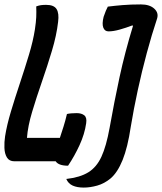

<svg xmlns="http://www.w3.org/2000/svg" viewBox="-37 -730 733 869"><path d="M263 80Q325 73 362.5 50Q400 27 422 -20.5Q444 -68 459 -151Q480 -269 504 -380.5Q528 -492 565 -613L562 -615Q533 -604 504.5 -596Q476 -588 454 -588Q437 -588 430.5 -605Q424 -622 432 -654Q437 -669 442 -681Q447 -693 451 -700Q482 -704 518.5 -707Q555 -710 601 -710Q640 -710 661 -691Q682 -672 674 -646Q650 -574 627.5 -490.5Q605 -407 586.5 -321.5Q568 -236 555 -157Q541 -63 518 -6Q495 51 463 78Q435 101 403 110Q371 119 342 119Q312 119 292 110Q272 101 263 80ZM28 0Q5 0 -5.5 -17Q-16 -34 -17 -60.5Q-18 -87 -14 -113Q-6 -164 12.5 -225.5Q31 -287 53 -353Q75 -419 94 -482Q113 -545 121 -597Q126 -630 127 -652.5Q128 -675 127 -701Q138 -705 147.5 -706.5Q157 -708 172 -708Q207 -708 219 -689Q231 -670 226 -631Q219 -570 198 -500Q177 -430 152.5 -359.5Q128 -289 108.5 -224Q89 -159 85 -106H234Q242 -130 250.5 -157Q259 -184 266 -214Q274 -216 286 -217Q298 -218 310 -218Q332 -218 344.5 -208Q357 -198 353 -172Q346 -123 323 -73Q300 -23 271 20Q228 20 215 0Z"/></svg>

Font: Recursive Mn Csl St Med
Style: Italic
Weight: 500
Italic angle: -15°
Monospace: yes
Version: Version 1.079;hotconv 1.0.112;makeotfexe 2.5.65598; ttfautoh